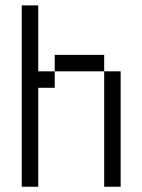

<svg xmlns="http://www.w3.org/2000/svg" viewBox="-20 -708 540 728"><path d="M62.5 -687.5V0H125Q125 0 125 -375H187.5V-437.5H125Q125 -437.5 125 -687.5ZM375 -437.5V0H437.5V-437.5ZM187.5 -437.5H375V-500H187.5Z"/></svg>

Font: Unifont
Style: Medium
Weight: 500
Version: Version 9.0.06